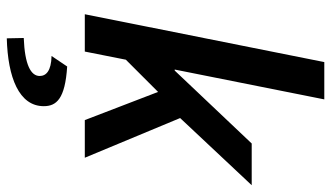

<svg xmlns="http://www.w3.org/2000/svg" viewBox="-225 -521 976 566"><g transform="rotate(90 263.0 -238.0)"><path d="M22 0H132L156 -121L251 -216L334 0H445L328 -281L526 -492H403L188 -265H185L273 -706H163ZM93 230C208 227 293 194 293 121C293 84 272 58 176 52L145 98C189 99 204 114 204 133C204 159 171 177 92 180Z"/></g></svg>

Font: Source Sans Pro Semibold
Style: Italic
Weight: 600
Italic angle: -11°
Designer: Paul D. Hunt
Foundry: Adobe Systems Incorporated
Version: Version 3.006;hotconv 1.0.111;makeotfexe 2.5.65597